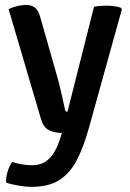

<svg xmlns="http://www.w3.org/2000/svg" viewBox="-20 -522 514 761"><path d="M105.5 218.5Q80.5 218.5 50.8 213.2Q21 208 4.5 201.5Q3 182 10.2 157.8Q17.5 133.5 28.5 120Q41.5 124.5 63.5 128.8Q85.5 133 106 133Q138 133 159.8 119Q181.5 105 196.2 79Q211 53 221.5 18L225 5Q192 4.5 171.8 -7.2Q151.5 -19 142.5 -50L14 -486Q33 -494.5 51.2 -498.5Q69.5 -502.5 83.5 -502.5Q104 -502.5 118.2 -492Q132.5 -481.5 140 -452.5L203.5 -229.5Q210 -208 216.5 -181.5Q223 -155 228.5 -129.8Q234 -104.5 238 -86Q240 -79 247.5 -79L352.5 -495Q362.5 -497.5 375.8 -498.5Q389 -499.5 400 -499.5Q415 -499.5 430 -497.8Q445 -496 459 -491.5L463 -485L332.5 -15.5Q312 59 285.2 111.2Q258.5 163.5 216.2 191Q174 218.5 105.5 218.5Z"/></svg>

Font: Signika Light Medium
Style: Regular
Weight: 500
Version: Version 2.003;gftools[0.9.32]